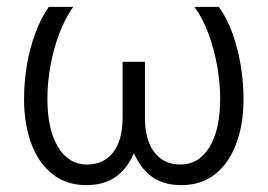

<svg xmlns="http://www.w3.org/2000/svg" viewBox="-20 -527 779 559"><path d="M231 12Q174 12 133.5 -19.5Q93 -51 71.5 -108Q50 -165 50 -239Q50 -286 58 -335.5Q66 -385 82.5 -429.5Q99 -474 122 -507H193Q169 -473 152 -427.5Q135 -382 126.5 -333.5Q118 -285 118 -239Q118 -150 149 -99Q180 -48 233 -48Q282 -48 309.5 -83.5Q337 -119 337 -185V-347H402V-185Q402 -119 429.5 -83.5Q457 -48 506 -48Q559 -48 590 -99Q621 -150 621 -239Q621 -285 612.5 -333.5Q604 -382 587.5 -427.5Q571 -473 546 -507H617Q641 -474 657 -429.5Q673 -385 681 -335.5Q689 -286 689 -239Q689 -165 667.5 -108Q646 -51 606 -19.5Q566 12 508 12Q457 12 423.5 -11.5Q390 -35 370 -81Q350 -35 316 -11.5Q282 12 231 12Z"/></svg>

Font: TikTok Sans Light
Style: Regular
Weight: 300
Version: Version 4.000